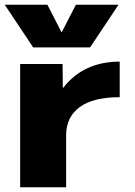

<svg xmlns="http://www.w3.org/2000/svg" viewBox="-22 -790 568 810"><path d="M239 -655 298 -770H478L358 -590H118L-2 -770H178L237 -655ZM483 -530V-380Q371 -380 314 -338Q257 -296 257 -220V0H63V-520H242L243 -420H245Q331 -530 483 -530Z"/></svg>

Font: M PLUS 1p Black
Style: Regular
Weight: 900
Version: Version 1.061